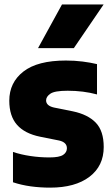

<svg xmlns="http://www.w3.org/2000/svg" viewBox="-20 -828 500 858"><path d="M204 10.5Q159.5 10.5 117.5 4.8Q75.5 -1 38 -13.5V-149Q74 -137 115.8 -130.8Q157.5 -124.5 201 -124.5Q245 -124.5 262 -135.8Q279 -147 279 -165.5Q279 -192 244.5 -200L159.5 -217Q90.5 -231 56 -270.2Q21.5 -309.5 21.5 -378Q21.5 -459 84.5 -508.2Q147.5 -557.5 274.5 -557.5Q313.5 -557.5 349 -553Q384.5 -548.5 413.5 -541.5V-406Q352.5 -422.5 282.5 -422.5Q224 -422.5 205 -409.2Q186 -396 186 -379.5Q186 -355.5 221 -347.5L305.5 -330.5Q372.5 -316.5 408 -279.8Q443.5 -243 443.5 -171Q443.5 -86.5 379.8 -38Q316 10.5 204 10.5ZM150 -613 257 -808H443L310 -613Z"/></svg>

Font: Encode Sans SmCnd XBd
Style: Regular
Weight: 800
Width: 4
Designer: Multiple Designers
Foundry: Impallari Type
Version: Version 3.002; ttfautohint (v1.8.3) -l 8 -r 50 -G 200 -x 14 